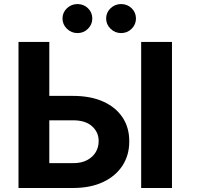

<svg xmlns="http://www.w3.org/2000/svg" viewBox="-20 -936 982 956"><path d="M170.5 -458.5H343.8Q430.4 -458.5 493.1 -430.6Q555.8 -402.7 589.8 -351.9Q623.9 -301.1 623.6 -232.2Q623.9 -163.7 589.8 -111.3Q555.8 -58.9 493.1 -29.5Q430.4 0 343.8 0H72.1V-727.3H225.5V-123.6H343.8Q385.3 -123.6 413.7 -138.7Q442.1 -153.8 456.9 -178.8Q471.6 -203.8 471.2 -233.7Q471.6 -277 438.7 -307Q405.9 -337 343.8 -337H170.5ZM836.3 -727.3V0H682.9V-727.3ZM365.8 -771.3Q335.2 -771.3 313.2 -792.8Q291.2 -814.3 291.2 -843.8Q291.2 -873.9 313.2 -894.9Q335.2 -915.8 365.8 -915.8Q396.7 -915.8 418.1 -894.9Q439.6 -873.9 439.6 -843.8Q439.6 -814.3 418.1 -792.8Q396.7 -771.3 365.8 -771.3ZM583.1 -771.3Q552.6 -771.3 530.5 -792.8Q508.5 -814.3 508.5 -843.8Q508.5 -873.9 530.5 -894.9Q552.6 -915.8 583.1 -915.8Q614 -915.8 635.5 -894.9Q657 -873.9 657 -843.8Q657 -814.3 635.5 -792.8Q614 -771.3 583.1 -771.3Z"/></svg>

Font: InterMG
Style: Bold
Weight: 700
Designer: Rasmus Andersson
Foundry: rsms
Version: Version 3.019;December 26, 2023;FontCreator 15.0.0.2955 64-b